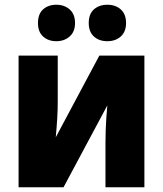

<svg xmlns="http://www.w3.org/2000/svg" viewBox="-20 -787 686 807"><path d="M222.7 -553.2V-364.3Q222.7 -345.2 222.2 -326.4Q221.7 -307.6 220.5 -288.8Q219.2 -270 217.8 -250.2Q216.3 -230.5 214.4 -210L397.5 -553.2H586.9V0H423.3V-187Q423.3 -213.4 424.3 -240.2Q425.3 -267.1 427 -293.5Q428.7 -319.8 431.2 -344.2L247.1 0H58.1V-553.2ZM139.6 -689.9Q139.6 -728.5 161.4 -747.8Q183.1 -767.1 216.8 -767.1Q250.5 -767.1 272.9 -747.3Q295.4 -727.5 295.4 -689.9Q295.4 -653.8 272.9 -633.8Q250.5 -613.8 216.8 -613.8Q183.1 -613.8 161.4 -633.3Q139.6 -652.8 139.6 -689.9ZM353 -689.9Q353 -728.5 375 -747.8Q397 -767.1 431.2 -767.1Q465.8 -767.1 487.8 -747.3Q509.8 -727.5 509.8 -689.9Q509.8 -653.8 487.8 -633.8Q465.8 -613.8 431.2 -613.8Q396.5 -613.8 374.8 -633.5Q353 -653.3 353 -689.9Z"/></svg>

Font: Open Sans SemiCondensed ExtraBold
Style: Regular
Weight: 800
Width: 4
Designer: Monotype Design Team
Foundry: Monotype Imaging Inc.
Version: Version 3.000